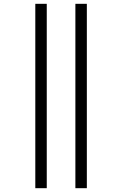

<svg xmlns="http://www.w3.org/2000/svg" viewBox="-20 -843 640 1006"><path d="M375 143V-823H435V143ZM165 143V-823H225V143Z"/></svg>

Font: Iosevka Light Extended
Style: Regular
Weight: 300
Width: 7
Monospace: yes
Designer: Belleve Invis
Foundry: Belleve Invis
Version: Version 32.5.0; ttfautohint (v1.8.4)